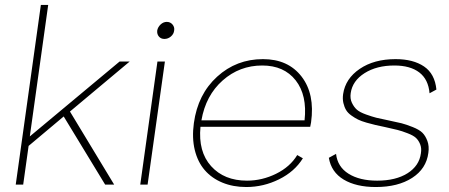

<svg xmlns="http://www.w3.org/2000/svg" viewBox="-20 -750 1825 780"><path d="M506.8 -500 264.2 -296.9 443.8 0H407.2L238.8 -276.9L96.2 -157.2L74.2 0H43.9L146 -730H175.8L101.1 -195.8L465.8 -500Z M647.9 -591.8Q633.8 -591.8 625.5 -601.6Q617.2 -611.3 618.7 -626Q621.1 -639.6 632.3 -650.4Q643.6 -661.1 657.7 -661.1Q671.9 -661.1 680.9 -650.4Q689.9 -639.6 687.5 -626Q686 -611.8 674.3 -601.8Q662.6 -591.8 647.9 -591.8ZM549.8 0 619.6 -500H649.9L579.6 0Z M980.5 9.8Q926.8 9.8 883.5 -8.1Q840.3 -25.9 811.8 -58.8Q783.2 -91.8 771.2 -140.9Q759.3 -189.9 767.6 -250Q783.7 -367.2 862.1 -438.5Q940.4 -509.8 1048.3 -509.8Q1150.4 -509.8 1205.1 -439Q1259.8 -368.2 1243.7 -252.9Q1242.2 -242.7 1240.2 -234.9H794.4Q784.7 -133.8 837.6 -75Q890.6 -16.1 983.4 -16.1Q1044.9 -16.1 1101.8 -44.2Q1158.7 -72.3 1187.5 -120.1L1210.4 -106.9Q1176.8 -52.7 1113.5 -21.5Q1050.3 9.8 980.5 9.8ZM798.3 -261.2H1217.3Q1228.5 -363.3 1181.2 -423.6Q1133.8 -483.9 1045.4 -483.9Q953.1 -483.9 884.5 -423.1Q815.9 -362.3 798.3 -261.2Z M1506.8 9.8Q1426.8 9.8 1376.2 -20.5Q1325.7 -50.8 1315.9 -108.9L1345.2 -125Q1351.1 -72.3 1396 -44.2Q1440.9 -16.1 1512.2 -16.1Q1587.9 -16.1 1635.5 -46.1Q1683.1 -76.2 1689.9 -127Q1693.4 -147.9 1686.8 -164.1Q1680.2 -180.2 1669.7 -189.9Q1659.2 -199.7 1635.7 -208.7Q1612.3 -217.8 1594.7 -222.2Q1577.1 -226.6 1543.9 -233.9Q1520 -238.8 1505.4 -242.2Q1490.7 -245.6 1469.2 -251.7Q1447.8 -257.8 1434.8 -264.2Q1421.9 -270.5 1407.5 -280.8Q1393.1 -291 1386 -303Q1378.9 -314.9 1375 -331.5Q1371.1 -348.1 1374 -368.2Q1383.3 -430.7 1441.4 -470.2Q1499.5 -509.8 1586.9 -509.8Q1658.7 -509.8 1702.6 -480Q1746.6 -450.2 1752.9 -386.2L1725.1 -371.1Q1720.2 -427.7 1683.3 -455.8Q1646.5 -483.9 1582 -483.9Q1510.3 -483.9 1461.2 -452.9Q1412.1 -421.9 1404.8 -372.1Q1401.4 -349.6 1409.7 -332.3Q1418 -314.9 1429.9 -304.4Q1441.9 -293.9 1467 -284.9Q1492.2 -275.9 1508.8 -271.7Q1525.4 -267.6 1557.1 -261.2Q1592.8 -253.9 1611.1 -249.3Q1629.4 -244.6 1656.5 -233.9Q1683.6 -223.1 1696 -210.7Q1708.5 -198.2 1716.3 -177.2Q1724.1 -156.2 1720.2 -128.9Q1711.9 -64.5 1654.3 -27.3Q1596.7 9.8 1506.8 9.8Z"/></svg>

Font: Human Sans ExtraLight
Style: Italic
Weight: 200
Italic angle: -8°
Designer: Tim Radville
Foundry: Continuum
Version: Version 1.000;FEAKit 1.0